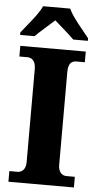

<svg xmlns="http://www.w3.org/2000/svg" viewBox="-61 -968 512 1005"><g transform="rotate(5 194.5 -465.5)"><path d="M17 -784V-771H93C116 -795 166 -837 194 -863C222 -838 276 -792 296 -771H373V-784C344 -822 286 -886 266 -931H124C104 -886 46 -822 17 -784ZM23 0H367V-56H323C300 -56 280 -73 280 -111V-600C280 -643 297 -658 323 -658H367V-714H23V-658H66C87 -658 109 -643 109 -600V-109C109 -71 87 -56 66 -56H23Z"/></g></svg>

Font: Noto Serif Hebrew SemiCondensed ExtraBold
Style: Regular
Weight: 800
Width: 4
Designer: Monotype Design Team
Foundry: Monotype Imaging Inc.
Version: Version 2.004